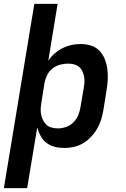

<svg xmlns="http://www.w3.org/2000/svg" viewBox="-31 -755 651 990"><path d="M-11 215 146 -735H266L218 -442Q232 -463 251 -479.5Q270 -496 292 -507Q314 -518 337.5 -523Q361 -528 384 -528Q412 -528 438 -520Q464 -512 482 -493Q500 -474 509.5 -449.5Q519 -425 522.5 -398Q526 -371 524.5 -343Q523 -315 518 -287L502 -187Q498 -163 490.5 -138.5Q483 -114 470 -91.5Q457 -69 438.5 -49.5Q420 -30 397.5 -16.5Q375 -3 350 2.5Q325 8 301 8Q275 8 251 2Q227 -4 208.5 -18.5Q190 -33 178.5 -54Q167 -75 161 -98L109 215ZM268 -93Q289 -93 310.5 -100.5Q332 -108 348 -124.5Q364 -141 372.5 -161.5Q381 -182 384 -203L401 -303Q404 -319 404.5 -334Q405 -349 402 -363Q399 -377 392.5 -390Q386 -403 375 -411.5Q364 -420 349.5 -423.5Q335 -427 320 -427Q300 -427 279 -421.5Q258 -416 240.5 -402.5Q223 -389 213 -369.5Q203 -350 199 -330L183 -230Q180 -213 179 -197Q178 -181 181 -165Q184 -149 191 -135Q198 -121 209 -111Q220 -101 236 -97Q252 -93 268 -93Z"/></svg>

Font: Iosevka SS04 Extended
Style: Bold Italic
Weight: 700
Width: 7
Italic angle: -9°
Monospace: yes
Designer: Belleve Invis
Foundry: Belleve Invis
Version: Version 19.0.0; ttfautohint (v1.8.4)